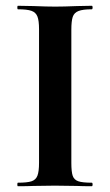

<svg xmlns="http://www.w3.org/2000/svg" viewBox="-20 -645 382 665"><path d="M297.9 -12.2Q300.8 -12.2 300.8 -6.1Q300.8 0 297.9 0Q264.6 0 246.1 -1L169.9 -2L96.2 -1Q76.2 0 42 0Q40 0 40 -6.1Q40 -12.2 42 -12.2Q74.2 -12.2 89.1 -17.1Q104 -22 109.6 -36.4Q115.2 -50.8 115.2 -81.1V-543.9Q115.2 -573.7 109.6 -587.9Q104 -602.1 89.1 -607.4Q74.2 -612.8 42 -612.8Q40 -612.8 40 -618.9Q40 -625 42 -625L96.2 -624Q142.1 -622.1 171.4 -622.1Q200.7 -622.1 247.1 -624L297.9 -625Q300.8 -625 300.8 -618.9Q300.8 -612.8 297.9 -612.8Q267.1 -612.8 252 -606.9Q236.8 -601.1 231.9 -586.4Q227.1 -571.8 227.1 -542V-81.1Q227.1 -49.8 231.9 -35.9Q236.8 -22 251.5 -17.1Q266.1 -12.2 297.9 -12.2Z"/></svg>

Font: Cormorant-Bold
Style: Bold
Weight: 700
Designer: Christian Thalmann (Catharsis Fonts)
Version: Version 3.000